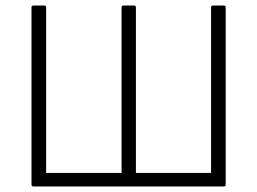

<svg xmlns="http://www.w3.org/2000/svg" viewBox="-20 -675 931 695"><path d="M101 0Q94 0 94 -7V-648Q94 -655 101 -655H141Q147 -655 147 -648V-49H420V-648Q420 -655 426 -655H465Q472 -655 472 -648V-49H744V-648Q744 -655 751 -655H790Q797 -655 797 -648V-7Q797 0 790 0Z"/></svg>

Font: Sofia Sans Light
Style: Regular
Weight: 300
Designer: Botio Nikoltchev, Ani Petrova
Foundry: lettersoup
Version: Version 4.100; ttfautohint (v1.8.3)